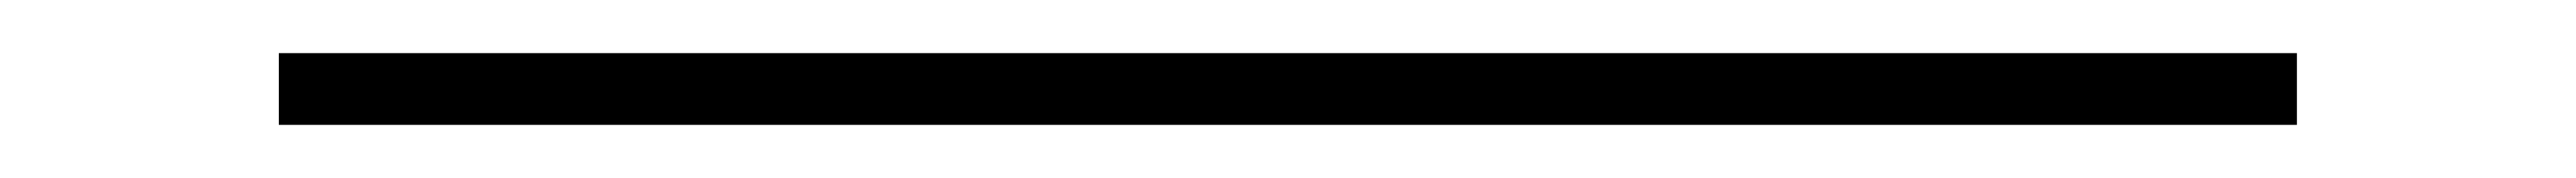

<svg xmlns="http://www.w3.org/2000/svg" viewBox="-20 1 970 67"><path d="M845 48H85V21H845Z"/></svg>

Font: Solide Mirage
Style: Etroit
Weight: 400
Designer: Jérémy Landes
Foundry: Velvetyne Type Foundry
Version: Version 1.1